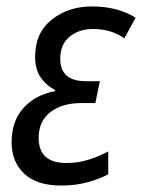

<svg xmlns="http://www.w3.org/2000/svg" viewBox="-20 -566 441 596"><path d="M170 10Q215 10 252.5 -0.5Q290 -11 316 -25V-96Q286 -80 254 -70Q222 -60 186 -60Q100 -60 100 -138Q100 -190 136.5 -218Q173 -246 231 -246H276L290 -314H246Q167 -314 167 -384Q167 -428 196 -452Q225 -476 269 -476Q325 -476 366 -447L401 -511Q345 -546 266 -546Q192 -546 140.5 -505Q89 -464 89 -390Q89 -351 106.5 -325.5Q124 -300 151 -287V-283Q90 -272 53 -231Q16 -190 16 -124Q16 -64 55 -27Q94 10 170 10Z"/></svg>

Font: Noto Sans UI SemiCondensed
Style: Italic
Weight: 400
Width: 4
Italic angle: -12°
Designer: Monotype Design Team
Foundry: Monotype Imaging Inc.
Version: Version 1.901